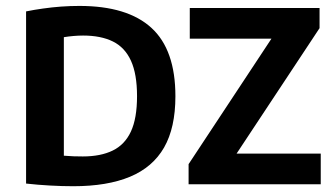

<svg xmlns="http://www.w3.org/2000/svg" viewBox="-20 -622 1130 648"><path d="M227.5 6.5Q189.5 6.5 148.8 4.2Q108 2 68 -2.5V-583.5Q95 -589 125.2 -593.2Q155.5 -597.5 186.5 -599.8Q217.5 -602 248 -602Q410 -602 491 -528Q572 -454 572 -297Q572 -191 533.8 -124.2Q495.5 -57.5 418.8 -25.5Q342 6.5 227.5 6.5ZM259.5 -94Q319.5 -94 360.2 -113.8Q401 -133.5 421.8 -178Q442.5 -222.5 442.5 -297.5Q442.5 -372 422 -417Q401.5 -462 361 -482Q320.5 -502 260.5 -502Q244.5 -502 227.5 -500.5Q210.5 -499 195.5 -496.5V-96.5Q213 -95 228.5 -94.5Q244 -94 259.5 -94ZM616.5 0V-68L910 -512.5L912 -491.5H620.5V-595H1058.5V-527L764.5 -82.5L762.5 -103.5H1062.5V0Z"/></svg>

Font: Encode Sans SC SemiCondensed SemiBold
Style: Regular
Weight: 600
Width: 4
Designer: Multiple Designers
Foundry: Impallari Type
Version: Version 3.002